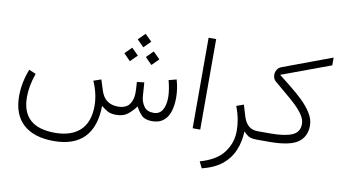

<svg xmlns="http://www.w3.org/2000/svg" viewBox="-86 -861 2380 1331"><g transform="rotate(10 1104.0 -195.5)"><path d="M804.2 -541.5 851.6 -588.9 899.4 -541.5 851.6 -493.7ZM880.9 -430.7 928.2 -478 976.1 -430.7 928.2 -382.8ZM729.5 -430.7 776.9 -478 824.7 -430.7 776.9 -382.8ZM747.6 0Q707.5 0 685.3 -13.2Q663.1 -26.4 641.1 -43.9Q639.2 103 566.7 178.5Q494.1 253.9 352.1 253.9Q212.4 253.9 137.5 186Q62.5 118.2 62.5 -12.7Q62.5 -106 100.1 -203.1L148.9 -183.1Q117.2 -94.2 117.2 -15.1Q117.2 196.3 350.6 196.3Q464.8 196.3 526.9 138.4Q588.9 80.6 589.4 -34.2Q589.4 -118.7 550.8 -205.6L604 -224.1L627.9 -148.9Q656.7 -59.1 748.5 -58.6Q803.7 -58.6 828.6 -90.3Q853.5 -122.1 853.5 -175.3Q853.5 -186.5 852.5 -205.1Q851.6 -223.6 849.6 -249.5L900.9 -255.4L907.7 -160.6Q910.2 -120.6 931.9 -89.6Q953.6 -58.6 999.5 -58.6Q1042 -58.6 1062 -92.5Q1082 -126.5 1082 -181.6Q1082 -231 1064 -300.3L1118.2 -314.5Q1136.7 -250 1136.7 -189Q1136.7 -134.3 1123.3 -91.8Q1109.9 -49.3 1079.8 -24.9Q1049.8 -0.5 1000 0Q951.2 0 927 -23.2Q902.8 -46.4 884.3 -83.5Q857.9 -47.4 826.9 -23.7Q795.9 0 747.6 0Z M1286.1 -637.7H1339.4V-0.5H1286.1Z M1643.6 -41.5Q1641.1 29.8 1616.7 90.3Q1592.3 150.9 1539.3 195.3Q1486.3 239.7 1396.5 262.2L1374 216.8Q1488.8 184.6 1539.6 116.9Q1590.3 49.3 1590.3 -35.2Q1590.3 -75.2 1582.3 -118.2Q1574.2 -161.1 1557.1 -205.6L1607.4 -223.6L1632.8 -139.6Q1647 -98.6 1671.4 -78.6Q1695.8 -58.6 1734.4 -58.6H1753.4V0H1738.8Q1695.8 0 1677 -12.5Q1658.2 -24.9 1643.6 -41.5Z M2084 -159.2Q2083.5 -80.1 2025.4 -40Q1967.3 0 1824.7 0H1733.9V-58.6H1824.2Q1923.8 -58.6 1975.6 -80.8Q2027.3 -103 2027.3 -160.6Q2027.3 -191.4 2006.3 -223.4Q1985.4 -255.4 1951.4 -287.6Q1917.5 -319.8 1877.2 -352.8Q1836.9 -385.7 1798.8 -418.9Q1778.8 -435.5 1778.8 -465.3Q1778.8 -482.9 1788.6 -499.8Q1798.3 -516.6 1820.3 -524.9L2163.6 -652.8V-598.1L1819.3 -470.7Q1857.4 -439.9 1903.1 -404.1Q1948.7 -368.2 1990 -328.4Q2031.2 -288.6 2057.6 -245.8Q2084 -203.1 2084 -159.2Z"/></g></svg>

Font: Vazir Thin FD-WOL
Style: Thin-FD-WOL
Weight: 100
Designer: Saber Rastikerdar
Foundry: Saber Rastikerdar
Version: Version 30.1.0